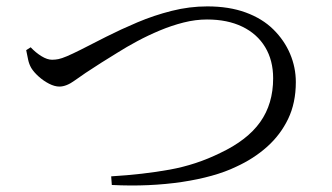

<svg xmlns="http://www.w3.org/2000/svg" viewBox="-20 -637 1040 601"><path d="M328 -85Q428 -91 511 -106Q594 -121 669 -158Q754 -198 794.5 -255Q835 -312 835 -392Q835 -448 810 -489.5Q785 -531 738.5 -553.5Q692 -576 628 -576Q592 -576 554.5 -566.5Q517 -557 480 -541.5Q443 -526 409.5 -508Q376 -490 347.5 -472Q319 -454 296 -440Q241 -405 214.5 -385.5Q188 -366 166 -366Q151 -366 133.5 -375Q116 -384 101 -397.5Q86 -411 78 -424Q71 -436 68 -450.5Q65 -465 62 -480L76 -489Q92 -472 110 -461Q128 -450 143 -450Q153 -450 163 -452Q173 -454 189.5 -461Q206 -468 232 -481Q267 -499 312.5 -522Q358 -545 410 -567Q462 -589 517.5 -603Q573 -617 629 -617Q697 -617 749 -598Q801 -579 835.5 -545Q870 -511 888 -468.5Q906 -426 906 -380Q906 -315 882 -265Q858 -215 816 -177.5Q774 -140 719 -115Q686 -99 643 -87Q600 -75 550 -67.5Q500 -60 444.5 -57.5Q389 -55 330 -58Z"/></svg>

Font: Noto Serif SC
Style: Regular
Weight: 400
Designer: Ryoko NISHIZUKA 西塚涼子 (kana & ideographs); Frank Grießhammer (Latin, Greek & Cyrillic); Wenlong ZHANG 张文龙 (bopomofo); San
Foundry: Adobe
Version: Version 2.002-H1;hotconv 1.1.0;makeotfexe 2.6.0